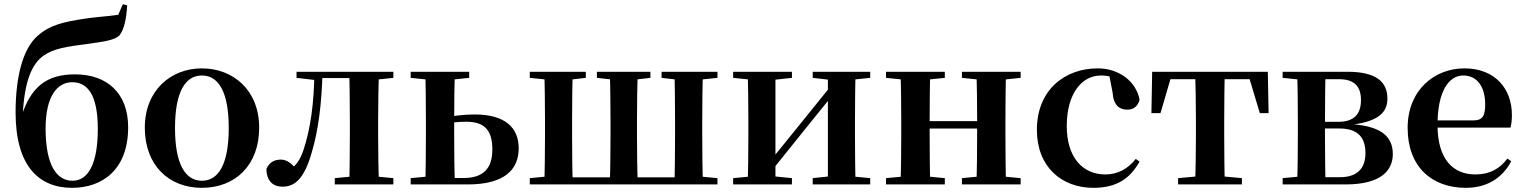

<svg xmlns="http://www.w3.org/2000/svg" viewBox="-20 -877 7246 913"><path d="M322.7 16.2C465.2 16.2 589.4 -68.8 589.4 -272C589.4 -433.8 489.4 -523.4 337 -523.4C202.2 -523.4 127.6 -465.1 82.2 -324.6L87.7 -322.6C95.4 -491.7 131.1 -573.4 188.8 -613.6C237.2 -645.8 291.6 -654.9 394.9 -667.9C468.4 -678.9 523.3 -684 548.1 -709C568.9 -734.1 580.8 -784 584.9 -851.7L564 -856.9L542.3 -806.6C494.3 -799.3 430.6 -796 379.5 -787.7C282.6 -772.7 215.8 -758 158.7 -706.3C88.8 -645.7 54.1 -511.7 54.1 -342.3C54.1 -85.1 167 16.2 322.7 16.2ZM324.9 -17.5C249.8 -17.5 196.8 -91.2 196.8 -266C196.8 -420.4 253 -486 323.4 -486C396.6 -486 445.1 -425.7 445.1 -264.3C445.1 -98.1 399.3 -17.5 324.9 -17.5Z M940 16.2C1097.7 16.2 1212.4 -90.2 1212.4 -269.8C1212.4 -449.1 1088 -551.9 940 -551.9C792.7 -551.9 668.6 -447.6 668.6 -269.8C668.6 -92.4 781.5 16.2 940 16.2ZM940 -17.5C859.3 -17.5 812.2 -100.3 812.2 -268.1C812.2 -436.6 859.3 -518 940 -518C1021.2 -518 1067.7 -436.6 1067.7 -268.1C1067.7 -100.3 1021.2 -17.5 940 -17.5Z M1322.8 10.7C1380.9 10.7 1426.7 -24.7 1463.1 -154.6C1493.6 -256 1509.9 -384.5 1513.7 -535.7H1475C1473.5 -386.4 1456.5 -264.3 1423.2 -164.2C1408.1 -118.8 1390.4 -94.2 1364.4 -73.7V-60.3H1389.3V-73C1364.5 -101.9 1342.6 -118.1 1315.2 -118.1C1284.8 -118.1 1260.1 -104.7 1247 -74C1247 -17.8 1277.4 10.7 1322.8 10.7ZM1390.1 -506.8 1486.1 -495.5H1493.9V-535.7H1390.1ZM1495.1 -505.7H1684.2V-535.7H1495.1ZM1571.9 0H1850.5V-29.9L1743.3 -40.2H1680.2L1571.9 -29.9ZM1640.6 0H1782.1C1779.8 -50.2 1778.1 -165.3 1778.1 -234.8V-301.2C1778.1 -370.2 1779.8 -485.5 1782.1 -535.7H1640.6C1642.6 -485.5 1643.6 -370.2 1643.6 -301.2V-234.8C1643.6 -165.3 1642.6 -50.2 1640.6 0ZM1710.8 -495.5H1743.3L1850.5 -506.8V-535.7H1710.8Z M2072.5 0H2203.9C2381.8 0 2446.5 -72.5 2446.5 -172.1C2446.5 -269.8 2381.7 -332.7 2238.1 -332.7C2189 -332.7 2136.2 -326.7 2084.4 -316.8V-285.8C2120.1 -293.8 2154.9 -298.1 2196.8 -298.1C2279.4 -298.1 2321.2 -262.6 2321.2 -166.5C2321.2 -71.9 2274.5 -30.5 2183.5 -30.5H2072.5ZM2002.3 0H2143.4C2140.7 -50.2 2139.7 -165.3 2139.7 -234.8V-301C2139.7 -370.2 2140.7 -485.5 2143.4 -535.7H2002.3C2004.3 -485.5 2005.3 -370.2 2005.3 -301.2V-234.8C2005.3 -165.3 2004.3 -50.2 2002.3 0ZM1932.9 -506.8 2041.3 -495.5H2103.9L2211.1 -506.8V-535.7H1932.9ZM1932.9 0H2074V-40.2H2041.3L1932.9 -29.9Z M2567.9 0H2703.7C2701.4 -50.2 2700.4 -165.3 2700.4 -234.8V-301.2C2700.4 -370.2 2701.4 -485.5 2703.7 -535.7H2567.9C2570.6 -485.5 2571.6 -370.2 2571.6 -301.2V-234.8C2571.6 -165.3 2570.6 -50.2 2567.9 0ZM2879.4 0H3012.3C3010.3 -50.2 3009 -165.3 3009 -234.8V-301.2C3009 -370.2 3010.3 -485.5 3012.3 -535.7H2879.4C2882.1 -485.5 2883.1 -370.2 2883.1 -301.2V-234.8C2883.1 -165.3 2882.1 -50.2 2879.4 0ZM3187 0H3323C3320.3 -50.2 3319.3 -165.3 3319.3 -234.8V-301.2C3319.3 -370.2 3320.3 -485.5 3323 -535.7H3187C3189 -485.5 3190 -370.2 3190 -301.2V-234.8C3190 -165.3 3189 -50.2 3187 0ZM2499.2 -506.8 2609.2 -495.5H2668.8L2765.7 -506.8V-535.7H2499.2ZM2818.4 -506.8 2919.7 -495.5H2975.7L3072.8 -506.8V-535.7H2818.4ZM3125.9 -506.8 3224.1 -495.5H3283.3L3391.7 -506.8V-535.7H3125.9ZM2499.2 0H2638.1V-40.2H2608L2499.2 -29.9ZM3252.5 0H3391.7V-29.9L3283.3 -40.2H3252.5ZM2638.1 0H3252.5V-33.6H2638.1Z M3466.2 0H3745.8V-29.9L3643.4 -40.2H3575L3466.2 -29.9ZM3844.6 0H4118V-29.9L4009.3 -40.2H3941.5L3844.6 -29.9ZM3534.9 0H3667.4V-535.7H3534.9C3537.6 -485.5 3538.6 -370.2 3538.6 -301.2V-234.8C3538.6 -165.3 3537.6 -50.2 3534.9 0ZM3638.7 -51.6 3804.2 -257.7 3968.5 -460.9H3992.7L3945 -485.4L3774.6 -274.4L3615.4 -77.8H3590.4ZM3916.8 0H4048.6C4046.6 -50.2 4045.6 -165.3 4045.6 -234.8V-301.2C4045.6 -370.2 4046.6 -485.5 4048.6 -535.7H3916.8ZM3466.2 -506.8 3576 -495.5H3643.7L3745.8 -506.8V-535.7H3466.2ZM3844.6 -506.8 3941.8 -495.5H4009.5L4118 -506.8V-535.7H3844.6Z M4261.9 0H4403.6C4401.6 -50.2 4400.6 -165.3 4400.6 -270.6V-291.8C4400.6 -370.2 4401.6 -485.5 4403.6 -535.7H4261.9C4264.6 -485.5 4265.6 -370.2 4265.6 -301.2V-234.8C4265.6 -165.3 4264.6 -50.2 4261.9 0ZM4622.6 0H4764C4762 -50.2 4761 -165.3 4761 -234.8V-301.2C4761 -370.2 4762 -485.5 4764 -535.7H4622.6C4625.6 -485.5 4626.6 -370.2 4626.6 -291.8V-270.6C4626.6 -165.3 4625.6 -50.2 4622.6 0ZM4193.2 0H4472.8V-29.9L4364.6 -40.2H4303L4193.2 -29.9ZM4193.2 -506.8 4303 -495.5H4364.6L4472.8 -506.8V-535.7H4193.2ZM4554.2 0H4833.4V-29.9L4725.5 -40.2H4662.9L4554.2 -29.9ZM4554.2 -506.8 4662.9 -495.5H4725.5L4833.4 -506.8V-535.7H4554.2ZM4332.9 -265.9H4693.1V-301H4332.9Z M5179.1 16.2C5286.1 16.2 5351.4 -24.3 5398.8 -108.4L5380.9 -121.4C5343.4 -73.9 5294.7 -47.5 5236.2 -47.5C5125.4 -47.5 5052.7 -131.7 5052.7 -277.6C5052.7 -429.2 5122 -518 5215.6 -518C5251 -518 5282.3 -508.7 5320.7 -486.3L5252.8 -530.1L5270.6 -436.8C5274.7 -376.1 5303.2 -355.6 5340.4 -355.6C5370.3 -355.6 5389.6 -370.4 5399 -402.4C5383.5 -488.1 5303 -551.9 5200 -551.9C5043.7 -551.9 4910.6 -449.7 4910.6 -259.7C4910.6 -82.8 5028.9 16.2 5179.1 16.2Z M5455.2 -339.1H5498.4L5555.5 -534.2L5489.6 -500.4H5978L5912.1 -534.2L5970.7 -339.1H6012.4L6008.8 -535.7H5458.8ZM5582.1 0H5885.5V-29.9L5774.6 -40.2H5693.7L5582.1 -29.9ZM5663.2 0H5804.4C5802.4 -50.2 5801.4 -165.3 5801.4 -234.8V-301.2C5801.4 -370.2 5802.4 -485.5 5804.4 -535.7H5663.2C5665.2 -485.5 5666.9 -370.2 5666.9 -301.2V-234.8C5666.9 -165.3 5665.2 -50.2 5663.2 0Z M6079.2 0H6378.3C6550.1 0 6603.1 -68.9 6603.1 -144.2C6603.1 -228.8 6547.3 -282.4 6380.3 -288L6378.8 -281C6542.4 -294.6 6577.4 -347.2 6577.4 -408.4C6577.4 -486.7 6525.4 -535.7 6388.1 -535.7H6079.2V-506.8L6189 -495.5L6215.9 -500.4H6346.9C6420.8 -500.4 6451.7 -465.6 6451.7 -401C6451.7 -332.9 6417.3 -297.7 6343.9 -297.7H6215.9V-266.1H6348.1C6436.9 -266.1 6473 -223.7 6473 -148.7C6473 -74.8 6432.6 -34.4 6351.4 -34.4H6215.9L6189 -40.2L6079.2 -29.9ZM6147.9 0H6283.5C6281.5 -50.2 6280.5 -165.3 6280.5 -234.8V-284.5C6280.5 -370.2 6281.5 -485.5 6283.5 -535.7H6147.9C6150.6 -485.5 6151.6 -370.2 6151.6 -301.2V-234.8C6151.6 -165.3 6150.6 -50.2 6147.9 0Z M6950.2 16.2C7049.4 16.2 7123.6 -29.4 7166.1 -109.9L7148.2 -123.2C7112.5 -75.9 7066.1 -47.5 6995.4 -47.5C6891.6 -47.5 6815.7 -117.3 6815.7 -282.7C6815.7 -444.8 6870.5 -518 6938.1 -518C7001.5 -518 7042.3 -468.1 7042.3 -380.4C7042.3 -325.7 7029.6 -304.6 6987.4 -304.6H6732.1V-270.2H7162.7C7167.4 -288.1 7169.4 -306.2 7169.4 -330.9C7169.4 -454.7 7089.8 -551.9 6943.4 -551.9C6801.3 -551.9 6673.6 -448.8 6673.6 -268.8C6673.6 -83.9 6788.3 16.2 6950.2 16.2Z"/></svg>

Font: Source Han Serif TW VF
Style: Regular
Weight: 250
Designer: Ryoko NISHIZUKA 西塚涼子 (kana & ideographs); Frank Grießhammer (Latin, Greek & Cyrillic); Wenlong ZHANG 张文龙 (bopomofo); San
Foundry: Adobe
Version: Version 2.002;hotconv 1.1.0;makeotfexe 2.6.0